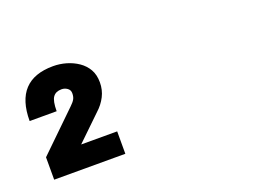

<svg xmlns="http://www.w3.org/2000/svg" viewBox="-57 -753 659 499"><g transform="rotate(-20 273.0 -503.0)"><path d="M219.2 -561Q219.2 -540 210.2 -522.5Q201.2 -504.9 186 -491.2L118.2 -425.8H217.8V-363.8H21V-425.8L126 -527.8Q134.8 -536.1 138.4 -542.5Q142.1 -548.8 142.1 -559.1Q142.1 -567.9 135 -573Q127.9 -578.1 119.1 -578.1Q103 -578.1 95.5 -567.6Q87.9 -557.1 87.9 -528.8H13.2Q13.2 -642.1 119.1 -642.1Q137.2 -642.1 155 -637Q172.9 -631.8 187.5 -621.8Q202.1 -611.8 210.7 -596.9Q219.2 -582 219.2 -561Z"/></g></svg>

Font: Anonymous Pro
Style: Bold
Weight: 700
Monospace: yes
Designer: Mark Simonson
Version: Version 1.003